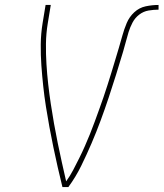

<svg xmlns="http://www.w3.org/2000/svg" viewBox="-20 -755 660 775"><path d="M232 0Q222 -40 213 -80Q204 -120 195.5 -160.5Q187 -201 179.5 -242Q172 -283 165.5 -324Q159 -365 154.5 -407Q150 -449 147 -491Q144 -533 144.5 -576Q145 -619 152 -662L164 -735H185L173 -662Q166 -620 165.5 -578.5Q165 -537 167.5 -496.5Q170 -456 174.5 -416Q179 -376 185 -336Q191 -296 198 -256.5Q205 -217 213 -178Q221 -139 229.5 -100.5Q238 -62 247 -23Q263 -45 275.5 -69Q288 -93 300 -117Q312 -141 322.5 -165Q333 -189 343 -213.5Q353 -238 362 -263Q371 -288 380 -312.5Q389 -337 397.5 -362Q406 -387 414 -412Q422 -437 429.5 -461.5Q437 -486 444.5 -511Q452 -536 459.5 -561Q467 -586 474 -611.5Q481 -637 491.5 -662Q502 -687 522 -705.5Q542 -724 568 -729.5Q594 -735 620 -735V-716Q600 -716 579.5 -712.5Q559 -709 542 -696Q525 -683 515 -664Q505 -645 499 -625.5Q493 -606 488 -586.5Q483 -567 477 -547Q463 -500 448.5 -453.5Q434 -407 418.5 -360.5Q403 -314 386 -268Q369 -222 349.5 -176.5Q330 -131 308 -86Q286 -41 256 0Z"/></svg>

Font: Iosevka Curly ThExObl
Style: Regular
Weight: 100
Width: 7
Italic angle: -9°
Monospace: yes
Designer: Belleve Invis
Foundry: Belleve Invis
Version: Version 11.1.0; ttfautohint (v1.8.3)